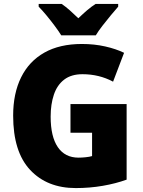

<svg xmlns="http://www.w3.org/2000/svg" viewBox="-20 -948 726 978"><path d="M339 -418H625V-33Q570 -13 503.5 -1.5Q437 10 366 10Q220 10 133.5 -82.5Q47 -175 47 -359Q47 -472 87.5 -554Q128 -636 206 -680Q284 -724 397 -724Q460 -724 515.5 -711.5Q571 -699 612 -679L556 -532Q485 -570 400 -570Q343 -570 307 -542.5Q271 -515 254.5 -466Q238 -417 238 -354Q238 -252 274.5 -198.5Q311 -145 380 -145Q396 -145 416 -147Q436 -149 449 -153V-272H339ZM292 -768Q279 -789 258.5 -816.5Q238 -844 216 -870.5Q194 -897 177 -914V-928H294Q316 -913 335.5 -895.5Q355 -878 379 -855Q403 -878 424 -896Q445 -914 467 -928H582V-914Q566 -896 544.5 -870Q523 -844 502 -817Q481 -790 468 -768Z"/></svg>

Font: Noto Sans SemiCondensed Black
Style: Regular
Weight: 900
Width: 4
Designer: Monotype Design Team
Foundry: Monotype Imaging Inc.
Version: Version 2.013; ttfautohint (v1.8.4.7-5d5b)